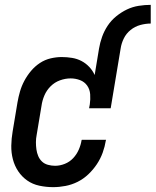

<svg xmlns="http://www.w3.org/2000/svg" viewBox="-20 -763 641 791"><path d="M388 -563Q392 -587 400.5 -611Q409 -635 423.5 -657Q438 -679 459 -696Q480 -713 503 -724Q526 -735 551.5 -739Q577 -743 601 -743V-666Q580 -666 558 -660Q536 -654 518 -639.5Q500 -625 490 -604.5Q480 -584 477 -563ZM199 8Q170 8 142 2Q114 -4 92 -19.5Q70 -35 55 -57.5Q40 -80 33 -107Q26 -134 26.5 -163Q27 -192 32 -221L52 -341Q56 -364 62.5 -386.5Q69 -409 80.5 -430.5Q92 -452 108 -471Q124 -490 144.5 -503.5Q165 -517 188.5 -522.5Q212 -528 234 -528Q256 -528 277 -524.5Q298 -521 316 -511.5Q334 -502 348 -487Q362 -472 370 -454L388 -563H477L436 -317H347L350 -333Q353 -354 351.5 -374.5Q350 -395 339 -410.5Q328 -426 309.5 -433Q291 -440 271 -440Q249 -440 227 -432Q205 -424 188.5 -407.5Q172 -391 163 -370Q154 -349 151 -327L131 -207Q128 -192 128 -177Q128 -162 130 -147.5Q132 -133 137.5 -120Q143 -107 153 -97.5Q163 -88 177.5 -84Q192 -80 207 -80Q227 -80 247 -88Q267 -96 281.5 -111.5Q296 -127 304.5 -146.5Q313 -166 316 -185L317 -187H417L416 -184Q412 -159 403 -134Q394 -109 379 -86.5Q364 -64 344 -45Q324 -26 300 -14Q276 -2 250 3Q224 8 199 8Z"/></svg>

Font: Iosevka Semibold Oblique
Style: Regular
Weight: 600
Italic angle: -9°
Monospace: yes
Designer: Belleve Invis
Foundry: Belleve Invis
Version: Version 32.5.0; ttfautohint (v1.8.4)